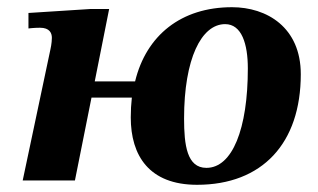

<svg xmlns="http://www.w3.org/2000/svg" viewBox="-20 -501 883 533"><path d="M527 12C708 12 815 -103 815 -295C815 -425 721 -481 624 -481C483 -481 386 -403 355 -275H243L283 -476H231L59 -465V-422C59 -422 74 -424 91 -424C118 -424 124 -409 124 -396C124 -381 120 -364 120 -364L43 0H188L234 -230H346C344 -212 343 -194 343 -175C343 -69 394 12 527 12ZM553 -35C499 -35 491 -98 491 -172C491 -338 539 -434 605 -434C651 -434 668 -379 668 -311C668 -143 625 -35 553 -35Z"/></svg>

Font: STIX Two Text
Style: Bold Italic
Weight: 700
Italic angle: -12°
Designer: Ross Mills, John Hudson & Paul Hanslow, Tiro Typeworks Ltd; with prior portions MicroPress Inc. and Coen Hoffman, Elsevi
Foundry: Tiro Typeworks Ltd
Version: Version 2.13 b171